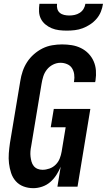

<svg xmlns="http://www.w3.org/2000/svg" viewBox="-20 -975 558 1003"><path d="M154 8Q127 8 103 -1Q79 -10 62.5 -28.5Q46 -47 38 -71.5Q30 -96 27 -121.5Q24 -147 26 -174Q28 -201 32 -228L86 -552Q90 -578 98.5 -603Q107 -628 121.5 -650.5Q136 -673 157 -691.5Q178 -710 202 -722Q226 -734 252.5 -738.5Q279 -743 304 -743Q330 -743 355 -739Q380 -735 402.5 -724Q425 -713 442 -695.5Q459 -678 469 -655.5Q479 -633 481 -607.5Q483 -582 479 -555L477 -546H366L367 -551Q370 -569 367.5 -587Q365 -605 356 -619Q347 -633 330.5 -640Q314 -647 296 -647Q276 -647 257 -637.5Q238 -628 225 -611.5Q212 -595 206 -575.5Q200 -556 197 -537L143 -212Q140 -198 139 -184Q138 -170 139.5 -157Q141 -144 144.5 -131Q148 -118 156 -108Q164 -98 176 -93Q188 -88 202 -88Q220 -88 238.5 -94.5Q257 -101 271 -115Q285 -129 292 -147Q299 -165 302 -183L323 -310H245L261 -406H452L385 0H280L297 -104Q288 -82 274.5 -61Q261 -40 242.5 -24Q224 -8 200.5 0Q177 8 154 8ZM329 -815Q308 -815 288 -817.5Q268 -820 250 -827.5Q232 -835 217 -847.5Q202 -860 193.5 -877Q185 -894 184 -914Q183 -934 186 -955H278Q276 -941 279.5 -928.5Q283 -916 292.5 -908Q302 -900 315 -897Q328 -894 342 -894Q356 -894 370 -897Q384 -900 396.5 -908Q409 -916 416.5 -928.5Q424 -941 426 -955H518Q515 -934 507 -914Q499 -894 484.5 -877Q470 -860 451 -847.5Q432 -835 412 -827.5Q392 -820 371 -817.5Q350 -815 329 -815Z"/></svg>

Font: Iosevka Oblique
Style: Bold
Weight: 700
Italic angle: -9°
Monospace: yes
Designer: Belleve Invis
Foundry: Belleve Invis
Version: Version 32.5.0; ttfautohint (v1.8.4)